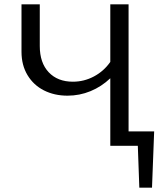

<svg xmlns="http://www.w3.org/2000/svg" viewBox="-20 -678 762 893"><path d="M687 195H628L621 0H493V-314Q452 -275 401 -254Q350 -233 294 -233Q233 -233 184.5 -257.5Q136 -282 108 -328.5Q80 -375 80 -437V-658H165V-464Q165 -386 206.5 -342Q248 -298 319 -298Q371 -298 417 -322.5Q463 -347 493 -390V-658H578V-67H697Z"/></svg>

Font: Ysabeau SC Medium
Style: Regular
Weight: 500
Designer: Christian Thalmann (Catharsis Fonts)
Version: Version 0.003